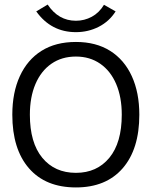

<svg xmlns="http://www.w3.org/2000/svg" viewBox="-20 -811 665 842"><path d="M313 11Q180 11 107 -73Q34 -157 34 -308Q34 -405 67 -477Q100 -549 162 -588Q224 -627 313 -627Q401 -627 463 -588Q525 -549 558 -477Q591 -405 591 -308Q591 -157 518 -73Q445 11 313 11ZM313 -53Q405 -53 459.5 -119Q514 -185 514 -308Q514 -385 489.5 -442.5Q465 -500 419.5 -531.5Q374 -563 313 -563Q251 -563 205.5 -531.5Q160 -500 135.5 -442.5Q111 -385 111 -308Q111 -185 165.5 -119Q220 -53 313 -53ZM436 -790 487 -761Q459 -717 413 -693.5Q367 -670 313 -670Q204 -670 139 -761L189 -791Q236 -720 313 -720Q350 -720 382.5 -737.5Q415 -755 436 -790Z"/></svg>

Font: Inconsolata Expanded Thin
Style: Regular
Weight: 100
Width: 7
Monospace: yes
Designer: Raph Levien, Cyreal, Brenton Simpson
Foundry: Raph Levien, Cyreal, Google
Version: Version 3.100; ttfautohint (v1.8.4.7-5d5b)